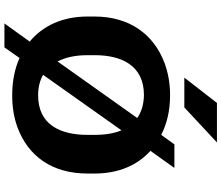

<svg xmlns="http://www.w3.org/2000/svg" viewBox="-88 -890 1024 889"><g transform="rotate(90 424.5 -446.0)"><path d="M679 -630 758 -741H649L605 -680C556 -705 496 -721 421 -721C367 -721 318 -712 274 -696C139 -646 57 -533 57 -371V-339C57 -221 101 -131 173 -71L89 46H200L249 -24C300 -1 358 10 422 10C476 10 525 2 569 -14C705 -64 784 -176 784 -339V-371C784 -484 745 -570 679 -630ZM421 -600C463 -599 498 -589 527 -569L265 -200C246 -237 236 -283 236 -339V-372C236 -497 284 -600 421 -600ZM422 -110C385 -110 353 -118 327 -133L584 -496C598 -462 605 -421 605 -372V-339C605 -214 559 -110 422 -110ZM457 -938 340 -787H478L640 -938Z"/></g></svg>

Font: Asimov
Style: XWid
Weight: 500
Designer: Google
Version: Version 2.000980; 2014